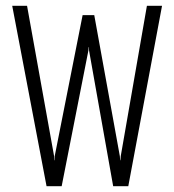

<svg xmlns="http://www.w3.org/2000/svg" viewBox="-20 -640 599 660"><path d="M140 0 22 -620H73L166 -103L167 -89H168V-103L264 -588H304L392 -103L393 -89H394L395 -103L485 -620H537L421 0H369L286 -467V-478H285L284 -467L192 0Z"/></svg>

Font: Smooch Sans Thin
Style: Regular
Weight: 400
Version: Version 1.010